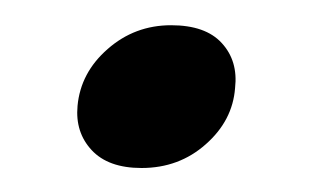

<svg xmlns="http://www.w3.org/2000/svg" viewBox="-20 -298 252 156"><path d="M95 -161.5Q68 -161.5 54.5 -176Q41 -190.5 43 -212Q45.5 -239 67.5 -258.2Q89.5 -277.5 119 -277.5Q147 -277.5 160.2 -263Q173.5 -248.5 171 -226.5Q169 -200 147.2 -180.8Q125.5 -161.5 95 -161.5Z"/></svg>

Font: Fraunces 144pt SuperSoft
Style: Italic
Weight: 400
Italic angle: -16°
Version: Version 1.000;[b76b70a41]